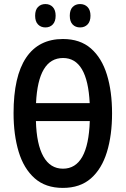

<svg xmlns="http://www.w3.org/2000/svg" viewBox="-20 -917 620 947"><path d="M532.7 -357.9Q532.7 -250 507.3 -167Q481.9 -84 428.5 -37.1Q375 9.8 290 9.8Q204.6 9.8 150.9 -37.8Q97.2 -85.4 72 -168.7Q46.9 -252 46.9 -358.9Q46.9 -540.5 108.9 -632.6Q170.9 -724.6 290.5 -724.6Q375 -724.6 428.5 -678Q481.9 -631.3 507.3 -548.8Q532.7 -466.3 532.7 -357.9ZM291 -630.9Q168 -630.9 157.7 -408.2H422.4Q411.6 -630.9 291 -630.9ZM290.5 -85Q415 -85 422.9 -319.8H157.2Q160.2 -205.1 194.1 -145Q228 -85 290.5 -85ZM153.3 -839.4Q153.3 -868.2 167.5 -882.6Q181.6 -897 204.1 -897Q226.6 -897 240.5 -882.1Q254.4 -867.2 254.4 -839.4Q254.4 -811.5 240.5 -796.6Q226.6 -781.7 204.1 -781.7Q181.6 -781.7 167.5 -796.4Q153.3 -811 153.3 -839.4ZM324.2 -839.4Q324.2 -868.2 338.4 -882.6Q352.5 -897 375 -897Q397.9 -897 412.1 -882.1Q426.3 -867.2 426.3 -839.4Q426.3 -811.5 412.1 -796.6Q397.9 -781.7 375 -781.7Q352.1 -781.7 338.1 -796.4Q324.2 -811 324.2 -839.4Z"/></svg>

Font: Open Sans Condensed SemiBold
Style: Regular
Weight: 600
Width: 3
Designer: Monotype Design Team
Foundry: Monotype Imaging Inc.
Version: Version 3.000; ttfautohint (v1.8.4)